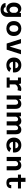

<svg xmlns="http://www.w3.org/2000/svg" viewBox="2882 -3580 912 6715"><g transform="rotate(90 3337.5 -222.0)"><path d="M319 213.5Q270 213.5 227.5 201Q185 188.5 153.2 165.8Q121.5 143 103.8 110.8Q86 78.5 86 39H229Q229 49.5 234.8 61.2Q240.5 73 252 83.2Q263.5 93.5 281 100Q298.5 106.5 322.5 106.5Q354.5 106.5 377.8 91.2Q401 76 414 46.5Q427 17 427 -26.5V-399L434 -500H570V-30.5Q570 18 557.2 57.2Q544.5 96.5 521.8 125.8Q499 155 467.8 174.5Q436.5 194 398.8 203.8Q361 213.5 319 213.5ZM286.5 11Q244.5 11 205.8 -4.8Q167 -20.5 136.2 -52.8Q105.5 -85 87.5 -134.5Q69.5 -184 69.5 -251Q69.5 -340.5 99.5 -398Q129.5 -455.5 177.8 -483.2Q226 -511 281.5 -511Q329.5 -511 366.8 -491.8Q404 -472.5 429.2 -442.2Q454.5 -412 467.8 -378Q481 -344 481 -314L432.5 -295.5Q428 -315 418.5 -333.8Q409 -352.5 395 -367.5Q381 -382.5 363 -391.2Q345 -400 322.5 -400Q290.5 -400 265.8 -383Q241 -366 226.8 -333Q212.5 -300 212.5 -251Q212.5 -202 227.2 -168.2Q242 -134.5 267.8 -117.2Q293.5 -100 326 -100Q348 -100 366.2 -109.5Q384.5 -119 398.2 -135.2Q412 -151.5 420.2 -172.8Q428.5 -194 430 -216.5L482.5 -198.5Q482.5 -168 470 -132Q457.5 -96 432.5 -63.5Q407.5 -31 371 -10Q334.5 11 286.5 11Z M977.5 11Q942.5 11 906 2.2Q869.5 -6.5 835.5 -25.5Q801.5 -44.5 774.8 -75.2Q748 -106 732.2 -149.5Q716.5 -193 716.5 -251Q716.5 -308.5 732.2 -352Q748 -395.5 774.8 -426Q801.5 -456.5 835.5 -475.5Q869.5 -494.5 906 -503.2Q942.5 -512 977.5 -512Q1012 -512 1048.5 -503.2Q1085 -494.5 1119 -475.5Q1153 -456.5 1179.8 -426Q1206.5 -395.5 1222.2 -352Q1238 -308.5 1238 -251Q1238 -193 1222.2 -149.5Q1206.5 -106 1179.8 -75.2Q1153 -44.5 1119 -25.5Q1085 -6.5 1048.5 2.2Q1012 11 977.5 11ZM977.5 -94Q999 -94 1019.8 -102.8Q1040.5 -111.5 1057 -129.8Q1073.5 -148 1083.2 -178.2Q1093 -208.5 1093 -251Q1093 -293.5 1083.2 -323.2Q1073.5 -353 1057 -371.5Q1040.5 -390 1019.8 -398.5Q999 -407 977.5 -407Q956 -407 935.2 -398.5Q914.5 -390 897.8 -371.5Q881 -353 871.2 -323.2Q861.5 -293.5 861.5 -251Q861.5 -208.5 871.2 -178.2Q881 -148 897.8 -129.8Q914.5 -111.5 935.2 -102.8Q956 -94 977.5 -94Z M1502 0 1342.5 -500H1493L1605.5 -115H1613.5L1726 -500H1876.5L1717 0Z M2251.5 11Q2201.5 11 2154.8 -5.5Q2108 -22 2071.2 -54.8Q2034.5 -87.5 2013 -136.8Q1991.5 -186 1991.5 -251Q1991.5 -316 2012.8 -365Q2034 -414 2071 -446.8Q2108 -479.5 2155 -495.8Q2202 -512 2253 -512Q2305.5 -512 2352.5 -496.8Q2399.5 -481.5 2435.8 -451.2Q2472 -421 2492.8 -374.8Q2513.5 -328.5 2513.5 -266.5Q2513.5 -255.5 2512.5 -242.5Q2511.5 -229.5 2509.5 -219.5H2106V-304.5H2365.5Q2365.5 -306 2365.5 -307Q2365.5 -308 2365.5 -309.5Q2365.5 -337 2351.2 -359.2Q2337 -381.5 2312.5 -394.5Q2288 -407.5 2256 -407.5Q2233 -407.5 2211.5 -398.5Q2190 -389.5 2173.2 -371Q2156.5 -352.5 2146.5 -323Q2136.5 -293.5 2136.5 -252Q2136.5 -201.5 2152.8 -166.2Q2169 -131 2196.8 -112.5Q2224.5 -94 2260 -94Q2291.5 -94 2312.8 -104.8Q2334 -115.5 2346.8 -130.2Q2359.5 -145 2365 -158L2493.5 -95.5Q2479.5 -72 2457.5 -52.8Q2435.5 -33.5 2405.2 -19Q2375 -4.5 2336.8 3.2Q2298.5 11 2251.5 11Z M2690 0V-105.5H2787.5V-394.5H2690V-500H2899L2930.5 -380.5V-105.5H3043.5V0ZM2928 -289.5 2880 -313.5Q2880.5 -347 2892.5 -377Q2904.5 -407 2925 -431.8Q2945.5 -456.5 2972.2 -474.5Q2999 -492.5 3028.5 -502.2Q3058 -512 3087.5 -512Q3124 -512 3141.5 -506Q3159 -500 3163.5 -496L3134 -377.5Q3130 -381 3114 -386Q3098 -391 3070.5 -391Q3046.5 -391 3023.2 -382.8Q3000 -374.5 2980.2 -360Q2960.5 -345.5 2946.8 -327.2Q2933 -309 2928 -289.5Z M3317.5 0V-500H3443.5L3461.5 -395V0ZM3643 0V-279Q3643 -322.5 3634.2 -349Q3625.5 -375.5 3607.2 -387.5Q3589 -399.5 3560.5 -399.5Q3539.5 -399.5 3521.8 -391.8Q3504 -384 3490 -370.2Q3476 -356.5 3467.5 -338.8Q3459 -321 3457 -302L3426 -317Q3426 -351.5 3437.5 -386Q3449 -420.5 3472.2 -449Q3495.5 -477.5 3530.2 -494.5Q3565 -511.5 3611.5 -511.5Q3650.5 -511.5 3682.2 -499.2Q3714 -487 3737.5 -461.8Q3761 -436.5 3773.8 -396.8Q3786.5 -357 3786.5 -301.5V0Z M4532 0V-301Q4532 -350.5 4515.2 -375Q4498.5 -399.5 4458.5 -399.5Q4433 -399.5 4412.5 -385.8Q4392 -372 4379.5 -351Q4367 -330 4365.5 -309L4321.5 -322Q4322 -358 4337.2 -392Q4352.5 -426 4379.5 -453Q4406.5 -480 4441.5 -495.8Q4476.5 -511.5 4516 -511.5Q4569.5 -511.5 4604.8 -490.2Q4640 -469 4657.5 -425.2Q4675 -381.5 4675 -314V0ZM3916 0V-500H4044.5L4059 -402.5V0ZM4224 0V-301Q4224 -350.5 4206.8 -375Q4189.5 -399.5 4150.5 -399.5Q4125 -399.5 4104.5 -385.8Q4084 -372 4071.5 -351Q4059 -330 4058.5 -309L4014.5 -322Q4014.5 -358 4029.8 -392Q4045 -426 4072 -453Q4099 -480 4134 -495.8Q4169 -511.5 4208 -511.5Q4288 -511.5 4327.5 -465.2Q4367 -419 4367 -326.5V0Z M5051.5 11Q5001.5 11 4954.8 -5.5Q4908 -22 4871.2 -54.8Q4834.5 -87.5 4813 -136.8Q4791.5 -186 4791.5 -251Q4791.5 -316 4812.8 -365Q4834 -414 4871 -446.8Q4908 -479.5 4955 -495.8Q5002 -512 5053 -512Q5105.5 -512 5152.5 -496.8Q5199.5 -481.5 5235.8 -451.2Q5272 -421 5292.8 -374.8Q5313.5 -328.5 5313.5 -266.5Q5313.5 -255.5 5312.5 -242.5Q5311.5 -229.5 5309.5 -219.5H4906V-304.5H5165.5Q5165.5 -306 5165.5 -307Q5165.5 -308 5165.5 -309.5Q5165.5 -337 5151.2 -359.2Q5137 -381.5 5112.5 -394.5Q5088 -407.5 5056 -407.5Q5033 -407.5 5011.5 -398.5Q4990 -389.5 4973.2 -371Q4956.5 -352.5 4946.5 -323Q4936.5 -293.5 4936.5 -252Q4936.5 -201.5 4952.8 -166.2Q4969 -131 4996.8 -112.5Q5024.5 -94 5060 -94Q5091.5 -94 5112.8 -104.8Q5134 -115.5 5146.8 -130.2Q5159.5 -145 5165 -158L5293.5 -95.5Q5279.5 -72 5257.5 -52.8Q5235.5 -33.5 5205.2 -19Q5175 -4.5 5136.8 3.2Q5098.5 11 5051.5 11Z M5467.5 0V-500H5593.5L5611.5 -395V0ZM5793 0V-279Q5793 -322.5 5784.2 -349Q5775.5 -375.5 5757.2 -387.5Q5739 -399.5 5710.5 -399.5Q5689.5 -399.5 5671.8 -391.8Q5654 -384 5640 -370.2Q5626 -356.5 5617.5 -338.8Q5609 -321 5607 -302L5576 -317Q5576 -351.5 5587.5 -386Q5599 -420.5 5622.2 -449Q5645.5 -477.5 5680.2 -494.5Q5715 -511.5 5761.5 -511.5Q5800.5 -511.5 5832.2 -499.2Q5864 -487 5887.5 -461.8Q5911 -436.5 5923.8 -396.8Q5936.5 -357 5936.5 -301.5V0Z M6198.5 -152V-658.5H6341V-155.5Q6341 -128 6347.8 -112.8Q6354.5 -97.5 6366.5 -91.2Q6378.5 -85 6393.5 -85Q6409 -85 6422 -90.8Q6435 -96.5 6443 -112.5Q6451 -128.5 6451 -159.5H6563.5Q6563.5 -111.5 6548.2 -78.8Q6533 -46 6506.2 -26.5Q6479.5 -7 6445.8 1.5Q6412 10 6375.5 10Q6339 10 6306.8 2Q6274.5 -6 6250.2 -24.5Q6226 -43 6212.2 -74.2Q6198.5 -105.5 6198.5 -152ZM6085.5 -394.5V-500H6571.5V-394.5Z"/></g></svg>

Font: Trispace Thin SemiBold
Style: Regular
Weight: 600
Version: Version 1.210